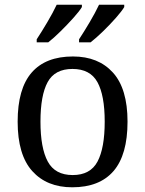

<svg xmlns="http://www.w3.org/2000/svg" viewBox="-20 -786 617 816"><path d="M287 10Q179 10 117 -59Q55 -128 55 -269Q55 -409 114.5 -477.5Q174 -546 290 -546Q398 -546 460 -477.5Q522 -409 522 -269Q522 -128 462.5 -59Q403 10 287 10ZM289 -42Q364 -42 394.5 -99.5Q425 -157 425 -269Q425 -381 394 -437Q363 -493 288 -493Q213 -493 182.5 -437Q152 -381 152 -269Q152 -157 183 -99.5Q214 -42 289 -42ZM316 -619Q337 -651 361 -691.5Q385 -732 401 -766H508V-756Q498 -739 472.5 -710Q447 -681 417.5 -652.5Q388 -624 365 -606H316ZM136 -619Q157 -651 181 -691.5Q205 -732 221 -766H328V-756Q318 -739 292 -710Q266 -681 237 -652.5Q208 -624 185 -606H136Z"/></svg>

Font: Noto Serif Ahom
Style: Regular
Weight: 400
Designer: Monotype Design Team
Foundry: Monotype Imaging Inc.
Version: Version 2.007; ttfautohint (v1.8.4.7-5d5b)